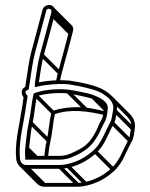

<svg xmlns="http://www.w3.org/2000/svg" viewBox="-20 -657 593 757"><path d="M79.5 -37V-27.5H216C250.2 -27.5 279.9 -44.1 300.7 -55.4C341.9 -78 363.8 -114.3 381.9 -155C387.5 -167.7 396 -179 400.3 -196.2C402.6 -205.5 403.2 -215.2 404.4 -224.5C411.3 -258 367.3 -274 349 -281.9C332.3 -289 269.8 -301.1 248.9 -303.5C203 -308.9 144.2 -301.9 112.5 -288.4C103.7 -248.6 101.3 -209 93.7 -174.7C85.9 -141.4 84 -108.2 79.6 -73C78.9 -68 78.5 -62.2 78.5 -56V-55.7C79.2 -48.5 79.5 -42.1 79.5 -37ZM125.5 -277.5C152.3 -287.5 208 -293.1 247.2 -288.5C266.1 -286.4 327.4 -273.5 343.2 -268C355.7 -262.7 394.9 -248.6 389.7 -227.8C387.2 -217.6 388 -210.5 385.6 -199.4C383.1 -187.5 375.2 -178.4 367.9 -160.6C351.8 -120.9 329.7 -86.8 293.6 -68.7C271.9 -57.8 247.5 -42.5 216 -42.5H94.4C94.3 -45.3 93.5 -49.8 93.5 -56.4C93.5 -61.3 93.9 -66.9 94.4 -71C99 -107.2 101 -139.3 108.3 -171.3C116.1 -205.6 117.7 -240.7 125.5 -277.5ZM58.5 -37C58.5 -41.8 57.5 -48.3 57.5 -54.4C57.5 -114.6 71.1 -161.4 79.4 -216.8C81.5 -230.4 84.1 -249.8 87.2 -266.9C88.3 -273.6 88.5 -272.6 88.5 -276V-279.6C83.4 -283.7 74.4 -297.3 86.7 -301L92.8 -304L97.4 -331.8C103.8 -374.1 108.1 -409.7 117.3 -446.2C129 -492.5 148.3 -559.2 159.3 -603.2L162.2 -615.1C165.9 -628.2 186.3 -622.2 182.8 -609.9L179.7 -597.8C169 -554.9 149.6 -487.3 137.7 -441.9C128 -404.6 124 -368.5 117.5 -328.6L117.5 -313.4C151.7 -321.9 206.9 -329 251.3 -324.5C292.6 -318.3 357.9 -304.6 383 -288.7C404.3 -275.1 432.6 -256.3 425.6 -221.5C421.8 -205 421.7 -188.3 415.3 -176.4C392.9 -134.6 380.2 -93.5 349.9 -65.5C321.8 -39.7 288.8 -19.6 245.4 -10.3C235.9 -8 226.2 -6.5 216 -6.5H84C67 -6.5 58.5 -19.3 58.5 -37ZM133.3 -332.6C139 -369.1 143.4 -404.4 152.3 -438.1C164.1 -483 183.5 -551.1 194.3 -594.2L197.2 -606C198.9 -612.5 198 -619.5 194.4 -625.4C181.8 -645.9 153.1 -637.8 147.8 -618.9L144.7 -606.8C133.8 -563 114.6 -496.8 102.7 -449.8C93.2 -412.1 89 -376.2 82.6 -334.2L79.3 -314.3C60.5 -305.6 63.8 -284.1 72.9 -273.5C70.1 -253.1 67.4 -234.5 64.6 -219.2C56.8 -164.6 42.5 -115.7 42.5 -54V-53.6C43 -47.1 43.5 -41.4 43.5 -37C43.5 -12.1 58.6 8.5 84 8.5H216C227.3 8.5 238.1 7.1 248.8 4.3C295.1 -5.6 330.4 -27.3 360.1 -54.5C394.4 -86.1 406.9 -131.5 428.5 -169.3C436.3 -182.9 438.5 -203.2 440.4 -218.7C448.2 -261.6 416.4 -285.2 391 -301.3C361.1 -320.4 295.2 -333.1 253.1 -339.4C214.7 -342.6 168.8 -339.8 133.3 -332.6ZM78.7 6.3 149.4 77 160 66.4 89.3 -4.3ZM210.7 6.3 281.4 77 292 66.4 221.3 -4.3ZM241.7 2.3 312.4 73 323 62.4 252.3 -8.3ZM349.7 -54.7 420.4 16 431 5.4 360.3 -65.3ZM416.7 -167.7 487.4 -97 498 -107.6 427.3 -178.3ZM427.7 -214.7 498.4 -144 509 -154.6 438.3 -225.3ZM119.7 -322.7 123.7 -318.7 134.3 -329.3 130.3 -333.3ZM139.7 -434.7 210.4 -364 221 -374.6 150.3 -445.3ZM181.7 -590.7 252.4 -520 263 -530.6 192.3 -601.3ZM184.7 -602.7 255.4 -532 266 -542.6 195.3 -613.3ZM81.7 -31.7 83.7 -29.7 94.3 -40.3 92.3 -42.3ZM80.7 -50.7 101.7 -29.7 112.3 -40.3 91.3 -61.3ZM81.7 -66.7 118.7 -29.7 129.3 -40.3 92.3 -77.3ZM95.7 -167.7 166.4 -97 177 -107.6 106.3 -178.3ZM113.7 -277.7 184.4 -207 195 -217.6 124.3 -288.3ZM242.7 -290.7 313.4 -220 324 -230.6 253.3 -301.3ZM340.7 -269.7 391.5 -218.9 402.1 -229.5 351.3 -280.3ZM393.1 -203 396.6 -217.6C371.2 -223.7 334.8 -231 319.6 -232.7C273.7 -238.1 214.9 -231.3 183.2 -217.7C174.3 -177.9 172 -138.3 164.4 -104C159.1 -81.4 156.5 -58.9 154 -35.8L169 -34.2C171.4 -57.3 174.1 -78.9 179 -100.6C186.8 -134.9 188.4 -170 196.2 -206.8C255.4 -228.9 329.6 -218.4 393.1 -203ZM182.7 -616.2 252.7 -546.2C254.2 -543 254.2 -542 253.5 -539.2L250.4 -527.1C239.7 -484.2 220.7 -416.5 208.5 -371.2C205.1 -358.8 203 -346.9 200.7 -334.6L215.5 -331.9C217.7 -343.7 219.8 -355.9 223 -367.4C235.1 -412.2 254.2 -480.4 265 -523.5L268 -535.3C269.9 -542.2 268.4 -549.5 264.6 -555.5L193.3 -626.8ZM410.1 -268.2 480.9 -197.5C492.8 -185.6 500.5 -171.2 496.3 -150.8C493.6 -134.1 492.3 -117.4 486 -105.7C463.6 -63.9 451 -22.8 420.6 5.2C392.5 31 359.5 51.1 316.1 60.4C306.3 62 297.1 64.2 286.7 64.2L154.7 64.2C147.3 64.2 141.8 61.7 137.6 57.6L66.9 -13.1L56.3 -2.5L127 68.2C134 75.2 143.7 79.2 154.7 79.2L286.7 79.2C298 79.2 308.8 77.8 319.5 75C365.8 65.1 401.2 43.4 430.8 16.2C465.1 -15.4 477.6 -60.8 499.2 -98.6C507 -112.2 509.2 -132.4 511.1 -148C515.9 -174.2 505.7 -193.8 491.5 -208.1L420.8 -278.8Z"/></svg>

Font: CiSf OpenHand
Style: Gls
Weight: 400
Foundry: Cannot Into Space Fonts
Version: Version 0.7892